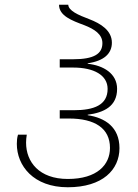

<svg xmlns="http://www.w3.org/2000/svg" viewBox="-20 -780 582 810"><path d="M266 10C413 10 484 -64 484 -155C484 -244 423 -283 350 -294V-296C418 -305 474 -331 474 -405C474 -470 416 -504 350 -511V-513C419 -523 452 -554 452 -600C452 -652 404 -681 357 -699C309 -717 269 -735 268 -760H229C229 -713 284 -693 335 -674C379 -657 412 -635 412 -598C412 -553 377 -530 288 -530H232V-495H289C376 -495 434 -463 434 -405C434 -337 377 -315 291 -315H232V-280H271C380 -280 444 -239 444 -156C444 -85 390 -25 266 -25C145 -25 90 -97 90 -178C90 -189 91 -200 93 -212H56C52 -199 51 -186 51 -173C51 -81 121 10 266 10Z"/></svg>

Font: Noto Sans Georgian ExtraLight
Style: Regular
Weight: 200
Designer: Monotype Design Team, Akaki Razmadze
Foundry: Google LLC
Version: Version 2.005